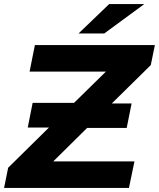

<svg xmlns="http://www.w3.org/2000/svg" viewBox="-32 -921 779 941"><path d="M707 -602 516 -414H613L589 -294H395L229 -130H627L600 0H-12L8 -99L208 -296H104L128 -417H331L487 -570H113L139 -700H727ZM503 -901H675L479 -757H353Z"/></svg>

Font: Montserrat Alternates
Style: Bold Italic
Weight: 700
Italic angle: -11.3°
Designer: Julieta Ulanovsky
Foundry: Julieta Ulanovsky
Version: Version 7.200